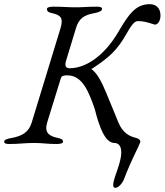

<svg xmlns="http://www.w3.org/2000/svg" viewBox="-40 -685 789 920"><path d="M513 215C529 215 548 190 554 174C589 81 623 22 632 -3C635 -11 626 -21 613 -24C582 -31 548 -47 527 -99L472 -233C449 -288 430 -328 403 -350C395 -356 397 -353 406 -359C481 -409 521 -443 566 -523C589 -564 604 -584 621 -584C646 -584 664 -579 702 -567C716 -567 729 -584 729 -611C729 -647 707 -665 678 -665C609 -665 576 -616 524 -527C455 -412 367 -358 294 -358C274 -358 270 -371 276 -392L324 -550C338 -597 363 -613 412 -622C435 -626 449 -633 449 -642C449 -650 441 -653 425 -653C375 -653 363 -650 323 -650C281 -650 265 -653 215 -653C199 -653 185 -650 185 -642C185 -633 189 -626 209 -622C253 -613 264 -597 250 -550L112 -98C98 -51 65 -33 16 -24C-7 -20 -20 -15 -20 -6C-20 2 -12 5 4 5C54 5 77 0 124 0C166 0 182 5 232 5C248 5 262 2 262 -6C262 -15 257 -20 237 -24C193 -33 172 -51 186 -98L250 -305C253 -315 254 -324 282 -324C356 -324 385 -245 414 -163C434 -83 462 0 508 0C524 0 541 10 541 45C541 60 538 78 531 102C526 119 519 139 511 162C505 182 494 215 513 215Z"/></svg>

Font: EB Garamond
Style: Italic
Weight: 400
Italic angle: -17.2°
Designer: Georg Duffner and Octavio Pardo
Foundry: Georg Duffner
Version: Version 1.000;PS 001.000;hotconv 1.0.88;makeotf.lib2.5.64775